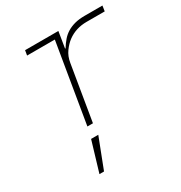

<svg xmlns="http://www.w3.org/2000/svg" viewBox="-179 -642 958 1019"><g transform="rotate(-30 300.0 -132.5)"><path d="M206 0 287 -486H117L122 -516H326L310 -417H313Q327 -440 343 -458.5Q359 -477 379.5 -489.5Q400 -502 426 -509Q452 -516 487 -516H596L591 -483H480Q414 -483 365 -447Q342 -430 322 -402.5Q302 -375 296 -337L240 0ZM190 67H234L163 251H135Z"/></g></svg>

Font: IBM Plex Mono ExtraLight
Style: Italic
Weight: 200
Italic angle: -9°
Monospace: yes
Designer: Mike Abbink, Paul van der Laan, Pieter van Rosmalen
Foundry: Bold Monday
Version: Version 2.3